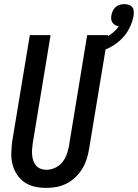

<svg xmlns="http://www.w3.org/2000/svg" viewBox="-20 -906 671 934"><path d="M205 8Q176 8 148.5 2Q121 -4 99 -19.5Q77 -35 62 -58Q47 -81 40.5 -108Q34 -135 35 -164Q36 -193 40 -222L125 -735H226L139 -207Q137 -193 136 -178.5Q135 -164 136.5 -150Q138 -136 142.5 -123Q147 -110 156 -100Q165 -90 178 -85Q191 -80 206 -80Q226 -80 246.5 -89Q267 -98 281.5 -115Q296 -132 303.5 -152.5Q311 -173 315 -193L404 -735H505L413 -179Q409 -154 401 -130Q393 -106 379.5 -84Q366 -62 346.5 -43.5Q327 -25 303.5 -13Q280 -1 255 3.5Q230 8 205 8ZM440 -647 425 -700Q444 -704 462.5 -710.5Q481 -717 498.5 -726.5Q516 -736 531.5 -749Q547 -762 558 -778Q549 -779 541 -783.5Q533 -788 527.5 -795.5Q522 -803 521 -812.5Q520 -822 522 -832Q524 -843 529 -853.5Q534 -864 543 -872Q552 -880 563 -883Q574 -886 585 -886Q596 -886 606.5 -882.5Q617 -879 623.5 -871Q630 -863 630.5 -852Q631 -841 630 -830Q624 -797 607.5 -765.5Q591 -734 564.5 -710Q538 -686 506 -671Q474 -656 440 -647Z"/></svg>

Font: Iosevka Term Curly Semibold
Style: Italic
Weight: 600
Italic angle: -9°
Designer: Belleve Invis
Foundry: Belleve Invis
Version: Version 32.3.0